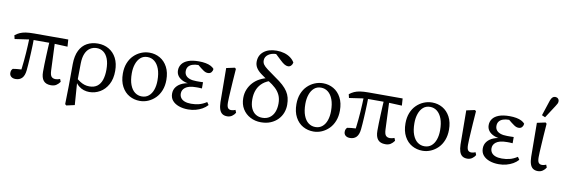

<svg xmlns="http://www.w3.org/2000/svg" viewBox="-63 -1276 5784 1973"><g transform="rotate(10 2828.5 -289.5)"><path d="M107 13Q78 13 61 -1.5Q44 -16 44 -40Q44 -57 49 -67.5Q54 -78 62 -85Q81 -89 101.5 -90.5Q122 -92 143.5 -93.5Q165 -95 187 -95L144 -45Q149 -81 153 -116.5Q157 -152 161 -190Q165 -228 167.5 -268.5Q170 -309 172.5 -353.5Q175 -398 176 -448H222Q222 -401 220.5 -360.5Q219 -320 217.5 -283.5Q216 -247 214 -214.5Q212 -182 210 -152Q208 -122 205 -94Q199 -38 174 -12.5Q149 13 107 13ZM27 -390 18 -428Q42 -447 67.5 -458.5Q93 -470 127.5 -475.5Q162 -481 216 -481H571L576 -407L414 -414H191ZM476 13Q423 13 398 -17.5Q373 -48 373 -110Q373 -146 374 -186.5Q375 -227 377 -271Q379 -315 381 -359.5Q383 -404 386 -447H440L453 -136Q455 -90 469.5 -73.5Q484 -57 513 -57Q524 -57 536.5 -60Q549 -63 559 -67L570 -39Q552 -14 530.5 -0.5Q509 13 476 13Z M655 179 659 -17 660 -240Q661 -327 689 -383Q717 -439 766.5 -466Q816 -493 880 -493Q944 -493 994.5 -463.5Q1045 -434 1073.5 -379Q1102 -324 1102 -246Q1102 -163 1070.5 -105Q1039 -47 987.5 -17Q936 13 876 13Q847 13 818.5 4Q790 -5 765 -25.5Q740 -46 722 -79H714L724 -108Q748 -87 770.5 -73Q793 -59 816.5 -51.5Q840 -44 867 -44Q917 -44 949 -68Q981 -92 996 -137Q1011 -182 1011 -243Q1011 -312 993.5 -356.5Q976 -401 945.5 -423Q915 -445 876 -445Q837 -445 806 -424.5Q775 -404 758 -363Q741 -322 740 -261L738 -82L736 -75L754 171L669 190Z M1404 13Q1344 13 1294 -15Q1244 -43 1214 -99Q1184 -155 1184 -235Q1184 -296 1203 -344Q1222 -392 1255.5 -425Q1289 -458 1331 -475.5Q1373 -493 1418 -493Q1478 -493 1527.5 -464.5Q1577 -436 1606.5 -380.5Q1636 -325 1636 -246Q1636 -186 1617 -137.5Q1598 -89 1565 -56Q1532 -23 1490.5 -5Q1449 13 1404 13ZM1415 -36Q1458 -36 1487.5 -60.5Q1517 -85 1532 -128Q1547 -171 1547 -225Q1547 -297 1528.5 -346Q1510 -395 1478 -420Q1446 -445 1405 -445Q1362 -445 1333 -419.5Q1304 -394 1289 -350.5Q1274 -307 1274 -253Q1274 -181 1292.5 -132.5Q1311 -84 1343 -60Q1375 -36 1415 -36Z M1907 13Q1853 13 1810 -2.5Q1767 -18 1742.5 -47Q1718 -76 1718 -119Q1718 -160 1741.5 -190Q1765 -220 1806 -237Q1847 -254 1899 -255V-248Q1848 -249 1811.5 -264.5Q1775 -280 1755.5 -305.5Q1736 -331 1736 -365Q1736 -402 1757 -431Q1778 -460 1821.5 -476.5Q1865 -493 1933 -493Q1972 -493 2003.5 -487Q2035 -481 2057.5 -469.5Q2080 -458 2093 -442Q2092 -422 2079.5 -406.5Q2067 -391 2043 -391Q2031 -391 2019.5 -395Q2008 -399 1995.5 -407.5Q1983 -416 1966 -429L1919 -467L1992 -465L2007 -447Q1989 -451 1972 -453Q1955 -455 1935 -455Q1897 -455 1870.5 -445.5Q1844 -436 1830 -417.5Q1816 -399 1816 -371Q1816 -345 1830 -326.5Q1844 -308 1872 -298Q1900 -288 1942 -288Q1958 -288 1973.5 -288Q1989 -288 2011 -289V-224Q1987 -226 1975 -226Q1963 -226 1951 -226Q1909 -226 1881.5 -218.5Q1854 -211 1837.5 -198Q1821 -185 1813.5 -169.5Q1806 -154 1806 -136Q1806 -110 1819.5 -90.5Q1833 -71 1860.5 -60.5Q1888 -50 1928 -50Q1969 -50 2008 -59.5Q2047 -69 2089 -96L2108 -68Q2085 -42 2054 -24.5Q2023 -7 1986 3Q1949 13 1907 13Z M2315 13Q2284 13 2264 -1Q2244 -15 2234 -44.5Q2224 -74 2223 -119L2220 -474L2308 -493L2320 -482Q2314 -407 2310.5 -351Q2307 -295 2304.5 -254Q2302 -213 2300.5 -182.5Q2299 -152 2299 -130Q2299 -87 2311 -72Q2323 -57 2345 -57Q2357 -57 2368.5 -60Q2380 -63 2389 -67L2400 -39Q2388 -18 2366 -2.5Q2344 13 2315 13Z M2667 13Q2606 13 2555.5 -13.5Q2505 -40 2475.5 -88Q2446 -136 2446 -202Q2446 -251 2463 -292Q2480 -333 2509.5 -365Q2539 -397 2579.5 -418Q2620 -439 2668 -449V-464L2713 -429Q2653 -414 2615 -382.5Q2577 -351 2558.5 -306.5Q2540 -262 2540 -205Q2540 -146 2558 -108.5Q2576 -71 2605.5 -53Q2635 -35 2673 -35Q2718 -35 2749.5 -57Q2781 -79 2797 -118Q2813 -157 2813 -208Q2813 -258 2796 -295Q2779 -332 2747.5 -361.5Q2716 -391 2672 -418Q2619 -451 2584.5 -477.5Q2550 -504 2533.5 -531.5Q2517 -559 2517 -592Q2517 -660 2567 -700Q2617 -740 2701 -740Q2744 -740 2781.5 -729Q2819 -718 2847 -697Q2875 -676 2890 -649Q2886 -628 2873 -615Q2860 -602 2842 -602Q2825 -602 2805.5 -613Q2786 -624 2761 -648L2678 -726L2761 -719L2767 -694Q2756 -699 2741 -702Q2726 -705 2705 -705Q2653 -705 2619.5 -680.5Q2586 -656 2586 -618Q2586 -595 2598.5 -576.5Q2611 -558 2643 -534Q2675 -510 2733 -469Q2782 -436 2815 -406Q2848 -376 2867 -346.5Q2886 -317 2894.5 -284Q2903 -251 2903 -210Q2903 -167 2888 -127Q2873 -87 2842.5 -55.5Q2812 -24 2768 -5.5Q2724 13 2667 13Z M3215 13Q3155 13 3105 -15Q3055 -43 3025 -99Q2995 -155 2995 -235Q2995 -296 3014 -344Q3033 -392 3066.5 -425Q3100 -458 3142 -475.5Q3184 -493 3229 -493Q3289 -493 3338.5 -464.5Q3388 -436 3417.5 -380.5Q3447 -325 3447 -246Q3447 -186 3428 -137.5Q3409 -89 3376 -56Q3343 -23 3301.5 -5Q3260 13 3215 13ZM3226 -36Q3269 -36 3298.5 -60.5Q3328 -85 3343 -128Q3358 -171 3358 -225Q3358 -297 3339.5 -346Q3321 -395 3289 -420Q3257 -445 3216 -445Q3173 -445 3144 -419.5Q3115 -394 3100 -350.5Q3085 -307 3085 -253Q3085 -181 3103.5 -132.5Q3122 -84 3154 -60Q3186 -36 3226 -36Z M3596 13Q3567 13 3550 -1.5Q3533 -16 3533 -40Q3533 -57 3538 -67.5Q3543 -78 3551 -85Q3570 -89 3590.5 -90.5Q3611 -92 3632.5 -93.5Q3654 -95 3676 -95L3633 -45Q3638 -81 3642 -116.5Q3646 -152 3650 -190Q3654 -228 3656.5 -268.5Q3659 -309 3661.5 -353.5Q3664 -398 3665 -448H3711Q3711 -401 3709.5 -360.5Q3708 -320 3706.5 -283.5Q3705 -247 3703 -214.5Q3701 -182 3699 -152Q3697 -122 3694 -94Q3688 -38 3663 -12.5Q3638 13 3596 13ZM3516 -390 3507 -428Q3531 -447 3556.5 -458.5Q3582 -470 3616.5 -475.5Q3651 -481 3705 -481H4060L4065 -407L3903 -414H3680ZM3965 13Q3912 13 3887 -17.5Q3862 -48 3862 -110Q3862 -146 3863 -186.5Q3864 -227 3866 -271Q3868 -315 3870 -359.5Q3872 -404 3875 -447H3929L3942 -136Q3944 -90 3958.5 -73.5Q3973 -57 4002 -57Q4013 -57 4025.5 -60Q4038 -63 4048 -67L4059 -39Q4041 -14 4019.5 -0.5Q3998 13 3965 13Z M4353 13Q4293 13 4243 -15Q4193 -43 4163 -99Q4133 -155 4133 -235Q4133 -296 4152 -344Q4171 -392 4204.5 -425Q4238 -458 4280 -475.5Q4322 -493 4367 -493Q4427 -493 4476.5 -464.5Q4526 -436 4555.5 -380.5Q4585 -325 4585 -246Q4585 -186 4566 -137.5Q4547 -89 4514 -56Q4481 -23 4439.5 -5Q4398 13 4353 13ZM4364 -36Q4407 -36 4436.5 -60.5Q4466 -85 4481 -128Q4496 -171 4496 -225Q4496 -297 4477.5 -346Q4459 -395 4427 -420Q4395 -445 4354 -445Q4311 -445 4282 -419.5Q4253 -394 4238 -350.5Q4223 -307 4223 -253Q4223 -181 4241.5 -132.5Q4260 -84 4292 -60Q4324 -36 4364 -36Z M4820 13Q4789 13 4769 -1Q4749 -15 4739 -44.5Q4729 -74 4728 -119L4725 -474L4813 -493L4825 -482Q4819 -407 4815.5 -351Q4812 -295 4809.5 -254Q4807 -213 4805.5 -182.5Q4804 -152 4804 -130Q4804 -87 4816 -72Q4828 -57 4850 -57Q4862 -57 4873.5 -60Q4885 -63 4894 -67L4905 -39Q4893 -18 4871 -2.5Q4849 13 4820 13Z M5149 13Q5095 13 5052 -2.5Q5009 -18 4984.5 -47Q4960 -76 4960 -119Q4960 -160 4983.5 -190Q5007 -220 5048 -237Q5089 -254 5141 -255V-248Q5090 -249 5053.5 -264.5Q5017 -280 4997.5 -305.5Q4978 -331 4978 -365Q4978 -402 4999 -431Q5020 -460 5063.5 -476.5Q5107 -493 5175 -493Q5214 -493 5245.5 -487Q5277 -481 5299.5 -469.5Q5322 -458 5335 -442Q5334 -422 5321.5 -406.5Q5309 -391 5285 -391Q5273 -391 5261.5 -395Q5250 -399 5237.5 -407.5Q5225 -416 5208 -429L5161 -467L5234 -465L5249 -447Q5231 -451 5214 -453Q5197 -455 5177 -455Q5139 -455 5112.5 -445.5Q5086 -436 5072 -417.5Q5058 -399 5058 -371Q5058 -345 5072 -326.5Q5086 -308 5114 -298Q5142 -288 5184 -288Q5200 -288 5215.5 -288Q5231 -288 5253 -289V-224Q5229 -226 5217 -226Q5205 -226 5193 -226Q5151 -226 5123.5 -218.5Q5096 -211 5079.5 -198Q5063 -185 5055.5 -169.5Q5048 -154 5048 -136Q5048 -110 5061.5 -90.5Q5075 -71 5102.5 -60.5Q5130 -50 5170 -50Q5211 -50 5250 -59.5Q5289 -69 5331 -96L5350 -68Q5327 -42 5296 -24.5Q5265 -7 5228 3Q5191 13 5149 13Z M5557 13Q5526 13 5506 -1Q5486 -15 5476 -44.5Q5466 -74 5465 -119L5462 -474L5550 -493L5562 -482Q5556 -407 5552.5 -351Q5549 -295 5546.5 -254Q5544 -213 5542.5 -182.5Q5541 -152 5541 -130Q5541 -87 5553 -72Q5565 -57 5587 -57Q5599 -57 5610.5 -60Q5622 -63 5631 -67L5642 -39Q5630 -18 5608 -2.5Q5586 13 5557 13ZM5500 -560 5554 -724Q5563 -748 5575 -758.5Q5587 -769 5601 -769Q5620 -769 5631.5 -758Q5643 -747 5643 -730Q5643 -716 5637.5 -705.5Q5632 -695 5620 -676L5535 -545Z"/></g></svg>

Font: Source Serif 4 18pt
Style: Regular
Weight: 400
Designer: Frank Grießhammer
Foundry: Adobe Systems Incorporated
Version: Version 4.004;hotconv 1.0.116;makeotfexe 2.5.65601